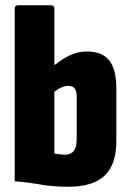

<svg xmlns="http://www.w3.org/2000/svg" viewBox="-20 -703 495 731"><path d="M240 8Q181 8 133.5 -0.5Q86 -9 36 -13V-670Q36 -683 49 -683H174Q187 -683 187 -670V-119Q196 -117 206 -115.5Q216 -114 227 -114Q250 -114 261 -128.5Q272 -143 272 -172V-334Q272 -356 264.5 -366Q257 -376 240 -376Q224 -376 207.5 -367Q191 -358 174 -343L171 -441Q211 -476 244 -491.5Q277 -507 310 -507Q369 -507 396 -473Q423 -439 423 -366V-166Q423 -77 378.5 -34.5Q334 8 240 8Z"/></svg>

Font: Sofia Sans Condensed Black
Style: Regular
Weight: 900
Designer: Botio Nikoltchev, Ani Petrova
Foundry: lettersoup
Version: Version 4.101